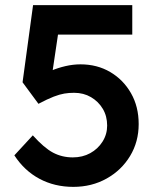

<svg xmlns="http://www.w3.org/2000/svg" viewBox="-20 -722 618 749"><path d="M36 -116 108 -194Q152 -145 187 -126.5Q222 -108 264 -108Q302 -108 332 -124.5Q362 -141 380 -169.5Q398 -198 398 -232Q398 -269 381 -297.5Q364 -326 335 -343Q306 -360 269 -360Q249 -360 231 -357Q213 -354 189.5 -345Q166 -336 130 -317L68 -401L109 -702H496V-587H182L211 -619L178 -397L141 -423Q154 -435 179.5 -446Q205 -457 235 -464Q265 -471 294 -471Q359 -471 410 -441Q461 -411 491 -358.5Q521 -306 521 -238Q521 -169 487.5 -113.5Q454 -58 396 -25.5Q338 7 266 7Q193 7 134 -24.5Q75 -56 36 -116Z"/></svg>

Font: Mach Medium
Style: Regular
Weight: 500
Version: Version 1.002